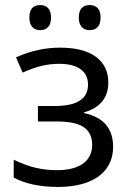

<svg xmlns="http://www.w3.org/2000/svg" viewBox="-20 -736 526 766"><path d="M34.7 -27.3V-98.6Q83 -75.7 123 -66.4Q163.1 -57.1 208 -57.1Q274.4 -57.1 311 -83.3Q347.7 -109.4 347.7 -158.2Q347.7 -220.7 290.5 -240.2Q259.8 -251.5 204.6 -251.5H131.3V-313H195.8Q259.8 -313 292.5 -331.1Q331.1 -352.1 331.1 -398.4Q331.1 -438.5 301.3 -460Q271.5 -481.4 215.8 -481.4Q179.2 -481.4 144.8 -472.9Q110.4 -464.4 70.3 -446.3L43.9 -507.3Q89.4 -527.3 132.3 -536.6Q175.3 -545.9 219.2 -545.9Q312.5 -545.9 362.3 -509.5Q412.1 -473.1 412.1 -406.7Q412.1 -361.3 387.5 -331.1Q362.8 -300.8 315.9 -288.1V-284.7Q431.2 -259.8 431.2 -150.9Q431.2 -100.6 405.3 -64.5Q379.4 -28.3 329.8 -9.3Q280.3 9.8 210.4 9.8Q105 9.8 34.7 -27.3ZM294.4 -666Q294.4 -715.8 337.9 -715.8Q358.9 -715.8 370.1 -703.1Q381.3 -690.4 381.3 -666Q381.3 -641.6 370.1 -628.7Q358.9 -615.7 337.9 -615.7Q316.9 -615.7 305.7 -628.7Q294.4 -641.6 294.4 -666ZM97.2 -666Q97.2 -715.8 140.1 -715.8Q161.1 -715.8 172.4 -703.1Q183.6 -690.4 183.6 -666Q183.6 -641.6 172.4 -628.7Q161.1 -615.7 140.1 -615.7Q119.6 -615.7 108.4 -628.7Q97.2 -641.6 97.2 -666Z"/></svg>

Font: Viking Open Sans
Style: Regular
Weight: 400
Foundry: Ascender Corporation
Version: Version 2.001